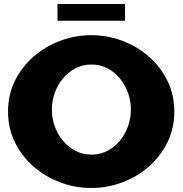

<svg xmlns="http://www.w3.org/2000/svg" viewBox="-20 -906 908 955"><path d="M434 -731Q514 -731 588.5 -703Q663 -675 720.5 -624.5Q778 -574 812.5 -504.5Q847 -435 847 -351Q847 -267 812.5 -197.5Q778 -128 720.5 -77.5Q663 -27 588.5 1Q514 29 434 29Q354 29 279.5 1Q205 -27 147 -77.5Q89 -128 54.5 -197.5Q20 -267 20 -351Q20 -435 54.5 -504.5Q89 -574 147 -624.5Q205 -675 279.5 -703Q354 -731 434 -731ZM435 -585Q390 -585 354 -565.5Q318 -546 292 -514.5Q266 -483 252 -443Q238 -403 238 -361Q238 -319 252 -279Q266 -239 292 -207.5Q318 -176 354 -156.5Q390 -137 435 -137Q480 -137 516 -156.5Q552 -176 577.5 -207.5Q603 -239 617 -279Q631 -319 631 -361Q631 -403 617 -443Q603 -483 577.5 -514.5Q552 -546 516 -565.5Q480 -585 435 -585ZM266 -886H602V-803H266Z"/></svg>

Font: CAT Rhythmus
Style: Regular
Weight: 400
Designer: Peter Wiegel nach alter Vorlage
Foundry: Peter Wiegel
Version: 1.000